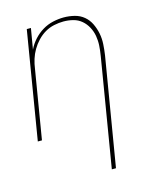

<svg xmlns="http://www.w3.org/2000/svg" viewBox="-112 -605 724 896"><g transform="rotate(-15 250.0 -156.5)"><path d="M316 215 403 -310Q407 -334 408.5 -358Q410 -382 406 -405Q402 -428 391 -448.5Q380 -469 363 -483.5Q346 -498 323.5 -504Q301 -510 276 -510Q254 -510 230.5 -505Q207 -500 186.5 -488Q166 -476 149 -458Q132 -440 120 -419.5Q108 -399 101 -376.5Q94 -354 91 -331L36 0H16L102 -520H122L105 -420Q117 -445 136 -466Q155 -487 179 -501.5Q203 -516 230 -522Q257 -528 282 -528Q309 -528 334.5 -521.5Q360 -515 379 -499Q398 -483 409 -460Q420 -437 425 -412Q430 -387 428.5 -360.5Q427 -334 423 -307L336 215Z"/></g></svg>

Font: Iosevka SS18 Thin
Style: Italic
Weight: 100
Italic angle: -9°
Monospace: yes
Designer: Belleve Invis
Foundry: Belleve Invis
Version: Version 25.1.1; ttfautohint (v1.8.4)